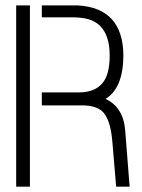

<svg xmlns="http://www.w3.org/2000/svg" viewBox="-20 -704 536 724"><path d="M41 0V-683.6H92.8V0ZM137.7 -306.6V-355.5H275.4Q367.2 -355.5 386.7 -432.6Q393.6 -459 393.6 -494.1Q393.6 -608.4 312.5 -631.8Q287.1 -638.7 253.9 -638.7H137.7V-683.6H273.4Q444.3 -673.8 445.3 -494.1Q444.3 -371.1 377.9 -331.1Q445.3 -299.8 452.1 -211.9L468.8 0H418L403.3 -173.8Q395.5 -260.7 362.3 -287.1Q335 -307.6 285.2 -306.6Z"/></svg>

Font: Post No Bills Colombo
Style: Regular
Weight: 500
Designer: Kosala Senevirathne, Siva Puranthara, Lasantha Premarathna, Tharique Azeez
Foundry: Mooniak
Version: Version 1.220 ; ttfautohint (v1.5)